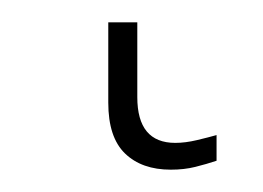

<svg xmlns="http://www.w3.org/2000/svg" viewBox="-20 80 236 172"><path d="M133 232Q107 232 92 217.5Q77 203 77 172V100H103V167Q103 208 137 208Q146 208 156.5 205.5Q167 203 174 201V224Q165 227 155 229.5Q145 232 133 232Z"/></svg>

Font: Noto Sans SemiCondensed Thin
Style: Regular
Weight: 100
Width: 4
Designer: Monotype Design Team
Foundry: Monotype Imaging Inc.
Version: Version 2.013; ttfautohint (v1.8.4.7-5d5b)